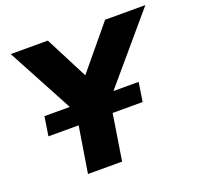

<svg xmlns="http://www.w3.org/2000/svg" viewBox="-123 -839 1004 973"><g transform="rotate(-20 378.5 -352.5)"><path d="M191 0 249 -360 270 -259 31 -705H231L363 -448H327L540 -705H757L378 -259L432 -360L375 0ZM68 -248 84 -351H592L576 -248Z"/></g></svg>

Font: Nunito Sans 12pt Black
Style: Italic
Weight: 900
Italic angle: -9°
Designer: Vernon Adams
Foundry: Vernon Adams
Version: Version 3.101;gftools[0.9.27]